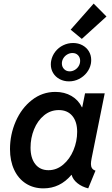

<svg xmlns="http://www.w3.org/2000/svg" viewBox="-20 -1040 624 1068"><path d="M35.6 -210.4Q35.6 -291.5 67.6 -365Q99.6 -438.5 157.5 -483.6Q215.3 -528.8 288.1 -528.8Q338.9 -528.8 377.7 -506.1Q416.5 -483.4 435.5 -443.4H437.5L453.1 -521H562.5L489.7 -159.7Q485.8 -140.1 485.8 -127.9Q485.8 -113.8 491.7 -104.5Q497.6 -95.2 511.2 -90.8L470.7 7.8Q435.5 -1 410.4 -21.2Q385.3 -41.5 378.4 -67.4H377.4Q314 7.8 221.7 7.8Q166.5 7.8 124.3 -19Q82 -45.9 58.8 -95.5Q35.6 -145 35.6 -210.4ZM409.2 -306.6Q409.2 -363.3 382.1 -395.5Q355 -427.7 307.1 -427.7Q260.7 -427.7 224.9 -398.2Q189 -368.7 169.4 -320.6Q149.9 -272.5 149.9 -218.8Q149.9 -160.6 176.3 -127Q202.6 -93.3 249.5 -93.3Q294.9 -93.3 331.5 -124.3Q368.2 -155.3 388.7 -204.6Q409.2 -253.9 409.2 -306.6ZM262.7 -681.6Q262.7 -692.4 264.6 -701.7Q270 -730 287.6 -752.7Q305.2 -775.4 331.3 -788.1Q357.4 -800.8 386.7 -800.8Q415.5 -800.8 438.5 -788.3Q461.4 -775.9 474.4 -754.4Q487.3 -732.9 487.3 -706.5Q487.3 -694.8 485.4 -685.1Q480 -658.2 462.6 -636Q445.3 -613.8 419.4 -600.6Q393.6 -587.4 363.8 -587.4Q335 -587.4 311.8 -599.9Q288.6 -612.3 275.6 -633.8Q262.7 -655.3 262.7 -681.6ZM425.8 -702.1Q425.8 -720.2 414.1 -732.7Q402.3 -745.1 382.8 -745.1Q368.2 -745.1 354.5 -737.3Q340.8 -729.5 332.5 -716.1Q324.2 -702.6 324.2 -687Q324.2 -668.5 336.4 -655.8Q348.6 -643.1 367.7 -643.1Q382.3 -643.1 395.8 -650.9Q409.2 -658.7 417.5 -672.1Q425.8 -685.5 425.8 -702.1ZM373 -875 501 -1020 572.3 -948.2 435.1 -823.7Z"/></svg>

Font: Reddit Sans Fudge SmBold Italic
Style: Regular
Weight: 600
Italic angle: -11.25°
Designer: Stephen Hutchings
Version: Version 1.013